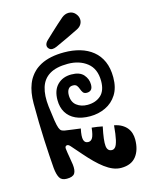

<svg xmlns="http://www.w3.org/2000/svg" viewBox="-141 -1024 884 1149"><g transform="rotate(-15 301.0 -449.0)"><path d="M73 -64Q67 -137.5 62 -241.8Q57 -346 57 -469Q57 -503.5 62 -533.2Q67 -563 77 -588Q79.5 -594 82.2 -600Q85 -606 88 -611.5Q91 -616.5 93.8 -621Q96.5 -625.5 100 -630Q104.5 -637 110 -643Q115.5 -649 121 -654.5Q125.5 -659 130.5 -663.5Q135.5 -668 141 -671.5Q146.5 -675.5 152.5 -679.2Q158.5 -683 165 -686.5Q194.5 -702 230.8 -709.5Q267 -717 311 -717Q364.5 -717 409.8 -703.8Q455 -690.5 488.2 -663.5Q521.5 -636.5 539.8 -595Q558 -553.5 558 -497Q558 -432.5 531.2 -390.5Q504.5 -348.5 460.5 -327.8Q416.5 -307 365 -307Q313 -307 276 -324.2Q239 -341.5 219.5 -373.8Q200 -406 200 -451Q200 -512.5 233 -545.2Q266 -578 319 -578Q371 -578 394.5 -551Q418 -524 418 -490Q418 -467 408.2 -457.5Q398.5 -448 382 -448Q365.5 -448 358.5 -457.8Q351.5 -467.5 347.2 -480Q343 -492.5 335.8 -502.2Q328.5 -512 311 -512Q291.5 -512 282.2 -498Q273 -484 273 -462Q273 -419.5 300.2 -398.2Q327.5 -377 367 -377Q418 -377 450 -405.5Q482 -434 482 -494Q482 -570 434.2 -607.5Q386.5 -645 315 -645Q244 -645 202.5 -620Q161 -595 146 -546.5Q131 -498 139 -428Q146 -370.5 151.2 -337.8Q156.5 -305 162.2 -290Q168 -275 175.8 -270.5Q183.5 -266 195 -264Q219 -260.5 243.5 -257.2Q268 -254 291 -251Q280.5 -202.5 286.5 -181.8Q292.5 -161 314 -161Q330.5 -161 340.2 -177.2Q350 -193.5 355 -239Q372.5 -237.5 389.2 -234.8Q406 -232 421 -229Q403 -144.5 406.8 -111.2Q410.5 -78 439 -78Q450.5 -78 459.8 -89Q469 -100 476 -130.2Q483 -160.5 488 -218Q516 -212.5 535 -201.2Q554 -190 566 -174.8Q578 -159.5 583.2 -141.5Q588.5 -123.5 588.5 -104Q588.5 -39 557.8 0.2Q527 39.5 464.5 39.5Q438.5 39.5 413.8 29.2Q389 19 364 0.2Q339 -18.5 313.5 -43.8Q288 -69 261.2 -99.8Q234.5 -130.5 205 -164Q192.5 -178.5 182 -175Q171.5 -171.5 173 -157Q176 -131 180.8 -105.5Q185.5 -80 189 -55Q193.5 -17.5 182 0.2Q170.5 18 133 18Q101 18 89 -2.8Q77 -23.5 73 -64ZM115 -14Q104 -13.5 98 -22Q92 -30.5 92 -40Q92 -49 97 -56.2Q102 -63.5 113 -64ZM102 -99Q91.5 -99 86.2 -107.8Q81 -116.5 81 -126Q81 -137.5 87 -146.8Q93 -156 105 -156ZM522 -27Q509.5 -27 502.2 -34Q495 -41 495 -52Q495 -69.5 502.2 -77.2Q509.5 -85 520 -85Q537.5 -85 545.2 -77.8Q553 -70.5 553 -60Q553 -44.5 544.8 -35.8Q536.5 -27 522 -27ZM277 -761Q262.5 -754.5 250.5 -754.5Q238 -754.5 229.5 -763.2Q221 -772 221 -782.5Q221 -798.5 238 -814Q256.5 -831.5 277.2 -851Q298 -870.5 318.5 -889Q339 -907.5 356 -922Q376.5 -938.5 399 -938.5Q424 -938.5 440.2 -920.2Q456.5 -902 456.5 -880Q456.5 -865.5 447.8 -851.5Q439 -837.5 419 -828Q385.5 -811.5 346 -792.8Q306.5 -774 277 -761Z"/></g></svg>

Font: Kablammo
Style: Regular
Weight: 400
Designer: Travis Kochel, Lizy Gershenzon, Daria Petrova, Ethan Cohen
Foundry: Vectro Type Foundry
Version: Version 1.002